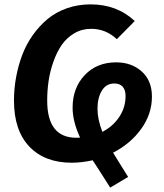

<svg xmlns="http://www.w3.org/2000/svg" viewBox="-20 -728 752 878"><path d="M674.8 -286.1Q674.8 -207 626 -138.9Q577.1 -70.8 497.1 -29.8Q507.8 -11.2 531.5 25.9Q555.2 63 565.9 81.1L483.9 129.9Q467.8 103.5 438.5 58.3Q409.2 13.2 403.8 4.9Q353.5 16.1 308.1 16.1Q184.6 16.1 114.3 -57.6Q43.9 -131.3 43.9 -268.1Q43.9 -321.8 53.5 -374.3Q63 -426.8 81.5 -476.1Q100.1 -525.4 129.9 -567.4Q159.7 -609.4 197.5 -640.9Q235.4 -672.4 285.9 -690.2Q336.4 -708 394 -708Q515.1 -708 596.2 -631.8L514.2 -548.8Q463.9 -596.2 397 -596.2Q354 -596.2 319.1 -575.4Q284.2 -554.7 261.7 -521.7Q239.3 -488.8 223.9 -444.8Q208.5 -400.9 202.1 -356.9Q195.8 -313 195.8 -268.1Q195.8 -98.1 329.1 -98.1Q341.3 -98.1 346.2 -99.1Q312 -172.4 312 -235.8Q312 -325.7 367.2 -384.3Q422.4 -442.9 511.2 -442.9Q581.5 -442.9 628.2 -401.1Q674.8 -359.4 674.8 -286.1ZM448.2 -125Q497.6 -150.9 525.9 -194.1Q554.2 -237.3 554.2 -289.1Q554.2 -316.9 541 -331.5Q527.8 -346.2 502.9 -346.2Q465.3 -346.2 445.6 -313.2Q425.8 -280.3 425.8 -231Q425.8 -182.1 448.2 -125Z"/></svg>

Font: FiraGO SemiBold
Style: Italic
Weight: 600
Italic angle: -8°
Designer: bBox Type GmbH
Foundry: bBox Type GmbH
Version: Version 1.001;PS 001.001;hotconv 1.0.88;makeotf.lib2.5.64775